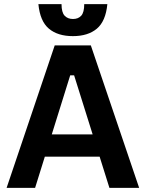

<svg xmlns="http://www.w3.org/2000/svg" viewBox="-20 -910 706 930"><path d="M12 0 245 -690H420L654 0H510L339 -545H320L150 0ZM138 -151 141 -259H513L516 -151ZM333 -735Q260 -735 217 -771Q174 -807 166 -890H278Q278 -850 293 -834Q308 -818 333.5 -818Q359 -818 373.5 -834Q388 -850 388 -890H500Q492 -807 449 -771Q406 -735 333 -735Z"/></svg>

Font: Mozilla Text ExtraLight
Style: Regular
Weight: 200
Designer: Studio DRAMA
Foundry: Studio DRAMA
Version: Version 1.000